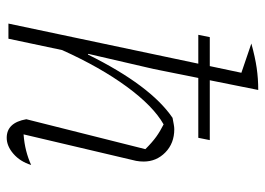

<svg xmlns="http://www.w3.org/2000/svg" viewBox="-126 -640 771 558"><g transform="rotate(90 259.0 -360.5)"><path d="M48 0 191 -677 106 -706Q146 -717 177 -721.5Q208 -726 241 -726L180 -422L136 -232L138 -231Q228 -413 322 -477Q333 -479 341 -480.5Q349 -482 355 -482Q396 -482 422.5 -456Q449 -430 449 -393Q449 -387 448.5 -382Q448 -377 447 -371L370 -44Q396 -46 417.5 -51.5Q439 -57 459 -66Q449 -34 426.5 -14.5Q404 5 380 5Q336 5 326 -52L413 -398Q393 -418 377 -429.5Q361 -441 341 -451Q288 -421 231.5 -344Q175 -267 125 -156L92 0ZM87.4 -585.2H386.7L380 -551.8H80.7Z"/></g></svg>

Font: Piazzolla ExtraLight
Style: Italic
Weight: 200
Italic angle: -11.3°
Designer: Juan Pablo del Peral
Foundry: Huerta Tipografica
Version: Version 1.330